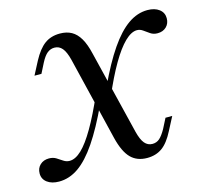

<svg xmlns="http://www.w3.org/2000/svg" viewBox="-108 -684 857 798"><g transform="rotate(-15 320.5 -285.0)"><path d="M431.5 11.3Q387.9 11.3 361.3 -15.7Q334.7 -42.7 319.4 -104.8L232.3 -464.5Q223.4 -500 210.1 -515.7Q196.8 -531.5 176.6 -531.5Q159.7 -531.5 146 -520.6Q132.3 -509.7 118.5 -483.1L96.8 -440.3H66.9L96.8 -497.6Q121 -542.7 148 -562.5Q175 -582.3 213.7 -582.3Q242.7 -582.3 263.7 -570.6Q284.7 -558.9 299.6 -533.5Q314.5 -508.1 324.2 -466.1L412.1 -106.5Q421 -71 434.3 -55.2Q447.6 -39.5 467.7 -39.5Q485.5 -39.5 498.4 -50.8Q511.3 -62.1 525.8 -87.9L547.6 -130.6H576.6L546.8 -73.4Q523.4 -27.4 496.4 -8.1Q469.4 11.3 431.5 11.3ZM52.4 11.3Q21 11.3 1.6 -3.2Q-17.7 -17.7 -17.7 -41.9Q-17.7 -64.5 -2.8 -78.6Q12.1 -92.7 35.5 -92.7Q53.2 -92.7 66.1 -84.7Q79 -76.6 91.1 -68.5Q103.2 -60.5 116.9 -60.5Q141.9 -60.5 169 -86.3Q196 -112.1 227 -165.3Q258.1 -218.5 293.5 -300L300 -255.6Q256.5 -162.1 216.5 -103.2Q176.6 -44.4 136.7 -16.5Q96.8 11.3 52.4 11.3ZM350.8 -274.2 344.4 -318.5Q387.1 -410.5 427 -468.5Q466.9 -526.6 506.9 -554.4Q546.8 -582.3 590.3 -582.3Q621.8 -582.3 640.7 -567.7Q659.7 -553.2 659.7 -529Q659.7 -506.5 645.2 -492.3Q630.6 -478.2 607.3 -478.2Q589.5 -478.2 576.6 -487.1Q563.7 -496 552 -504.4Q540.3 -512.9 526.6 -512.9Q502.4 -512.9 474.2 -485.5Q446 -458.1 414.9 -404.8Q383.9 -351.6 350.8 -274.2Z"/></g></svg>

Font: Playfair 5pt SemiExpanded Light Medium
Style: Italic
Weight: 500
Italic angle: -15.6°
Version: Version 2.001;gftools[0.9.30]